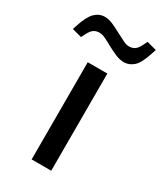

<svg xmlns="http://www.w3.org/2000/svg" viewBox="-239 -789 733 861"><g transform="rotate(30 127.5 -359.0)"><path d="M75.4 0V-503.2H176.9V0ZM-7.4 -585.7 -56.9 -599 -50 -619.8Q-32.6 -674.4 -10.4 -696.3Q11.8 -718.1 40.4 -718.1Q61.6 -718.1 84.4 -708Q107.1 -697.8 131.6 -684.4Q151.6 -674.4 168.5 -665.7Q185.4 -657 199.2 -657Q216.2 -657 228.2 -664.8Q240.1 -672.6 250.4 -692.6L262.2 -716.5L312.4 -703.2L304.8 -680.2Q286.6 -623.4 264.4 -603.7Q242.2 -584.1 215.1 -584.1Q193.1 -584.1 170.4 -594Q147.7 -604 123.1 -617Q103.9 -628.1 86.6 -636.3Q69.3 -644.5 56.2 -644.5Q39.2 -644.5 27.3 -637Q15.4 -629.6 4.4 -608.8Z"/></g></svg>

Font: REM Medium
Style: Regular
Weight: 500
Designer: Octavio Pardo
Foundry: Ashler Design
Version: Version 1.005;gftools[0.9.28]